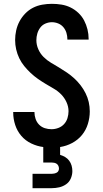

<svg xmlns="http://www.w3.org/2000/svg" viewBox="-20 -763 540 1003"><path d="M150 220V145H250Q257 145 263.5 143.5Q270 142 276 139Q282 136 285 130Q288 124 288 118Q288 110 285 103.5Q282 97 276.5 93Q271 89 264 87.5Q257 86 250 86H206V5Q174 1 143.5 -13.5Q113 -28 91.5 -53Q70 -78 59.5 -110Q49 -142 49 -175V-178H160V-176Q160 -159 166 -141.5Q172 -124 184.5 -111.5Q197 -99 214 -93.5Q231 -88 249 -88Q267 -88 284.5 -94.5Q302 -101 314.5 -114.5Q327 -128 332.5 -146Q338 -164 338 -182Q338 -206 327.5 -229Q317 -252 300 -269.5Q283 -287 261.5 -299.5Q240 -312 219 -324.5Q198 -337 178 -351Q158 -365 140 -382Q122 -399 106.5 -418Q91 -437 80.5 -459Q70 -481 64.5 -505Q59 -529 59 -554Q59 -579 64.5 -604Q70 -629 82 -651.5Q94 -674 112 -692.5Q130 -711 152.5 -722.5Q175 -734 200.5 -738.5Q226 -743 251 -743Q276 -743 301 -739Q326 -735 348.5 -724Q371 -713 389.5 -695.5Q408 -678 419.5 -656Q431 -634 437 -609.5Q443 -585 443 -560V-556H332V-558Q332 -575 327 -591.5Q322 -608 311 -621Q300 -634 284 -640.5Q268 -647 251 -647Q234 -647 217.5 -640Q201 -633 190.5 -619Q180 -605 175 -588Q170 -571 170 -553Q170 -529 180 -506Q190 -483 207.5 -465.5Q225 -448 246 -435.5Q267 -423 288 -410.5Q309 -398 329.5 -384Q350 -370 368 -353.5Q386 -337 401 -317.5Q416 -298 427 -276Q438 -254 443.5 -230Q449 -206 449 -181Q449 -148 439 -115.5Q429 -83 408 -57.5Q387 -32 357 -16Q327 0 294 5V46Q308 50 320.5 57.5Q333 65 341.5 76.5Q350 88 354 102Q358 116 358 131Q358 150 350 169Q342 188 325.5 199.5Q309 211 289.5 215.5Q270 220 250 220Z"/></svg>

Font: Iosevka Curly
Style: Bold
Weight: 700
Monospace: yes
Designer: Belleve Invis
Foundry: Belleve Invis
Version: Version 22.1.2; ttfautohint (v1.8.4)